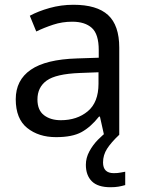

<svg xmlns="http://www.w3.org/2000/svg" viewBox="-20 -565 601 805"><path d="M288 -545Q386 -545 433 -502Q480 -459 480 -365V0H416L399 -76H395Q360 -32 321.5 -11Q283 10 215 10Q142 10 94 -28.5Q46 -67 46 -149Q46 -229 109 -272.5Q172 -316 303 -320L394 -323V-355Q394 -422 365 -448Q336 -474 283 -474Q241 -474 203 -461.5Q165 -449 132 -433L105 -499Q140 -518 188 -531.5Q236 -545 288 -545ZM314 -259Q214 -255 175.5 -227Q137 -199 137 -148Q137 -103 164.5 -82Q192 -61 235 -61Q303 -61 348 -98.5Q393 -136 393 -214V-262ZM412 116Q412 161 457 161Q474 161 485.5 158.5Q497 156 505 155V211Q491 215 477 217.5Q463 220 443 220Q390 220 365 195Q340 170 340 126Q340 97 354.5 70Q369 43 390.5 21Q412 -1 432 -15L480 0Q446 32 429 58.5Q412 85 412 116Z"/></svg>

Font: Noto Sans Living
Style: Regular
Weight: 400
Designer: Monotype Design Team
Foundry: Monotype Imaging Inc.
Version: Version 2.013; ttfautohint (v1.8.4.7-5d5b)